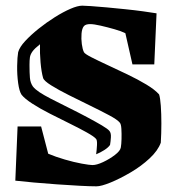

<svg xmlns="http://www.w3.org/2000/svg" viewBox="-20 -645 620 677"><path d="M34 -8 42 -199H125L150 -103Q176 -92 208.5 -82.5Q241 -73 268.5 -68Q296 -63 306 -63Q321 -63 343.5 -73.5Q366 -84 385 -98.5Q404 -113 406 -125Q408 -136 408.5 -154.5Q409 -173 408 -190.5Q407 -208 402 -213Q394 -223 365 -238.5Q336 -254 298 -272.5Q260 -291 223 -309.5Q186 -328 160.5 -344Q135 -360 132 -370Q126 -391 123 -425Q120 -459 121 -489Q102 -474 94.5 -463.5Q87 -453 85.5 -443Q84 -433 84 -416Q84 -388 85.5 -370.5Q87 -353 96 -340Q104 -330 119 -320Q134 -310 159 -297Q188 -282 221.5 -265.5Q255 -249 286 -232.5Q317 -216 339 -203Q361 -190 366 -183Q372 -176 371 -160.5Q370 -145 368 -134Q362 -125 348 -116Q334 -107 319 -101Q321 -115 322 -133.5Q323 -152 318 -156Q311 -164 286 -178Q261 -192 226.5 -209Q192 -226 156.5 -244Q121 -262 94 -279.5Q67 -297 56 -311Q48 -323 44 -352Q40 -381 40.5 -412.5Q41 -444 44 -461Q49 -479 69 -500.5Q89 -522 116.5 -544Q144 -566 173.5 -584.5Q203 -603 228.5 -614Q254 -625 270 -625Q277 -625 300.5 -623.5Q324 -622 356 -619Q388 -616 422 -612.5Q456 -609 485 -605Q514 -601 532 -598L524 -418H447L422 -528Q408 -535 383.5 -542Q359 -549 335 -554.5Q311 -560 298 -560Q282 -560 276 -553Q269 -545 267.5 -526.5Q266 -508 268.5 -489.5Q271 -471 276 -461Q279 -455 302.5 -443Q326 -431 359.5 -415.5Q393 -400 429.5 -382.5Q466 -365 496 -347Q526 -329 541 -312Q545 -300 547 -272Q549 -244 549 -209.5Q549 -175 547 -142Q537 -114 507.5 -86.5Q478 -59 440.5 -37Q403 -15 370 -1.5Q337 12 320 12Q298 12 260.5 10Q223 8 180.5 5Q138 2 99 -1.5Q60 -5 34 -8Z"/></svg>

Font: Grenze Gotisch Black
Style: Regular
Weight: 900
Designer: Renata Polastri
Foundry: Omnibus-Type
Version: Version 1.001